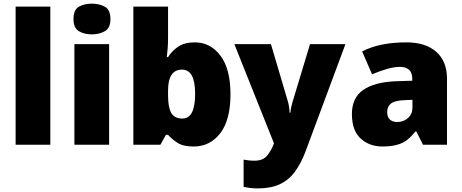

<svg xmlns="http://www.w3.org/2000/svg" viewBox="-20 -796 2542 1056"><path d="M65.9 -759.8H256.8V0H65.9Z M485.4 -775.9Q526.4 -775.9 556.9 -759Q587.4 -742.2 587.4 -690.9Q587.4 -642.1 556.9 -624.5Q526.4 -606.9 485.4 -606.9Q443.4 -606.9 413.8 -624.5Q384.3 -642.1 384.3 -690.9Q384.3 -742.2 413.8 -759Q443.4 -775.9 485.4 -775.9ZM389.2 0V-553.2H580.1V0Z M713.4 0V-759.8H904.3V-587.9Q904.3 -559.1 902.3 -532Q900.4 -504.9 897.5 -481.9H904.3Q925.3 -516.1 960.4 -539.6Q995.6 -563 1051.3 -563Q1137.2 -563 1192.4 -490Q1247.6 -417 1247.6 -277.8Q1247.6 -136.2 1191.4 -63.2Q1135.3 9.8 1045.4 9.8Q987.3 9.8 956.3 -10.5Q925.3 -30.8 904.3 -54.2H892.6L862.3 0ZM981.4 -413.1Q904.3 -413.1 904.3 -297.9V-271Q904.3 -206.1 921.9 -175Q939.5 -144 983.4 -144Q1053.2 -144 1053.2 -279.8Q1053.2 -413.1 981.4 -413.1Z M1484.9 -2.9 1486.8 -7.8 1269 -553.2H1470.2L1564 -235.8Q1566.9 -226.1 1569.6 -209Q1572.3 -191.9 1573.2 -175.8H1577.1Q1579.1 -195.8 1582.5 -210.4Q1585.9 -225.1 1588.9 -234.9L1685.1 -553.2H1879.9L1661.1 35.2Q1636.2 101.6 1602.5 147.9Q1568.8 193.8 1519.5 217Q1470.2 240.2 1397.9 240.2Q1372.1 240.2 1353 237.5Q1334 234.9 1319.8 231.9V82Q1330.1 84 1345.9 85.9Q1361.8 87.9 1378.9 87.9Q1426.3 87.9 1448.7 60.5Q1471.2 33.2 1484.9 -2.9Z M2215.3 -563Q2320.3 -563 2379.4 -511Q2438.5 -459 2438.5 -362.8V0H2306.6L2269.5 -73.2H2265.6Q2253.4 -58.6 2241.7 -46.6Q2230 -34.7 2217.8 -25.4Q2172.4 9.8 2083.5 9.8Q2011.7 9.8 1963.6 -34.2Q1915.5 -78.1 1915.5 -168.9Q1915.5 -257.8 1977.1 -301Q2038.6 -344.2 2155.8 -349.1L2247.6 -352.1V-359.9Q2247.6 -397 2229.5 -412.6Q2211.4 -428.2 2180.7 -428.2Q2147.5 -428.2 2107.4 -416.5Q2067.4 -404.8 2026.4 -387.2L1971.7 -513.2Q2067.9 -563 2215.3 -563ZM2248.5 -204.1V-247.1L2204.6 -245.1Q2151.4 -243.2 2130.4 -226.6Q2109.4 -210 2109.4 -180.2Q2109.4 -151.9 2124.5 -138.4Q2139.6 -125 2164.6 -125Q2199.7 -125 2224.1 -147Q2248.5 -168.9 2248.5 -204.1Z"/></svg>

Font: Nokora Black
Style: Regular
Weight: 900
Designer: Danh Hong
Version: Version 8.000; ttfautohint (v1.8.3)